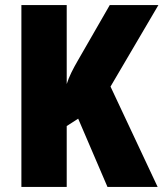

<svg xmlns="http://www.w3.org/2000/svg" viewBox="-20 -734 642 754"><path d="M599 0 414 -394 602 -714H411L285 -495C267 -464 251 -433 242 -404V-714H64V0H242V-239L287 -268L402 0Z"/></svg>

Font: Noto Sans Gurmukhi Condensed Black
Style: Regular
Weight: 900
Width: 3
Designer: Jelle Bosma - Monotype Design Team
Foundry: Monotype Imaging Inc.
Version: Version 2.004